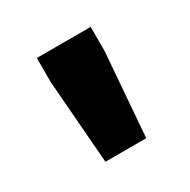

<svg xmlns="http://www.w3.org/2000/svg" viewBox="-75 -759 393 398"><g transform="rotate(-30 121.0 -559.5)"><path d="M72.6 -430.6 57 -630V-688H185.9V-630L170.3 -430.6Z"/></g></svg>

Font: Saira Thin SemiCondensed
Style: Regular
Weight: 100
Width: 4
Version: Version 1.101